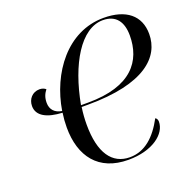

<svg xmlns="http://www.w3.org/2000/svg" viewBox="-129 -858 995 994"><g transform="rotate(-20 368.5 -360.5)"><path d="M543 -728C342 -728 209 -546 177 -348C138 -354 116 -378 116 -415C116 -445 125 -464 139 -482C131 -489 119 -494 105 -494C65 -494 39 -463 39 -425C39 -370 93 -343 176 -339C172 -312 170 -286 170 -259C170 -101 249 7 414 7C548 7 629 -58 629 -125C629 -135 625 -144 617 -148C570 -60 509 -3 426 -3C328 -3 272 -82 272 -238C272 -267 274 -300 279 -333H313C627 -333 737 -443 737 -569C737 -671 666 -728 543 -728ZM535 -718C608 -718 640 -670 640 -596C640 -457 559 -343 318 -343H279C318 -555 413 -718 535 -718Z"/></g></svg>

Font: Noto Serif Display SemiCondensed
Style: Italic
Weight: 400
Width: 4
Italic angle: -12°
Designer: Monotype Design Team
Foundry: Monotype Imaging Inc.
Version: Version 2.009